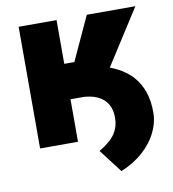

<svg xmlns="http://www.w3.org/2000/svg" viewBox="-78 -597 739 821"><g transform="rotate(-10 291.5 -186.0)"><path d="M411.1 -288.6Q485.8 -261.2 523.4 -206.1Q561 -150.9 561 -72.3Q562.5 -28.3 541 16.6Q519.5 61.5 479 97.4Q438.5 133.3 383.3 155.8L306.2 54.7Q356 25.4 376 -4.9Q396 -35.2 396 -72.3Q397 -122.6 367.4 -151.6Q337.9 -180.7 279.8 -184.6H222.2V0H57.6V-528.3H222.2V-338.4H266.1L353.5 -528.3H564.5Z"/></g></svg>

Font: Roboto
Style: Regular
Weight: 900
Designer: Google
Version: Version 2.001171; 2014